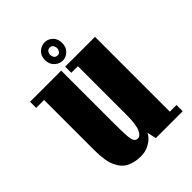

<svg xmlns="http://www.w3.org/2000/svg" viewBox="-198 -767 876 876"><g transform="rotate(-45 240.0 -328.5)"><path d="M190 11Q154 11 124.5 -2.5Q95 -16 77.5 -52.8Q60 -89.5 60 -160V-483.5H9V-523H210V-177.5Q210 -128 212 -101.8Q214 -75.5 220.2 -66Q226.5 -56.5 239 -56.5Q255 -56.5 266.5 -82.2Q278 -108 278 -169V-483.5H235.5V-523H428V-40H471V0H297.5L287.5 -45.5Q285 -35.5 272.2 -22.2Q259.5 -9 238.5 1Q217.5 11 190 11ZM248 -550Q226 -550 208.8 -566.2Q191.5 -582.5 191.5 -609Q191.5 -636.5 208.8 -652.2Q226 -668 248 -668Q269 -668 285.8 -652.2Q302.5 -636.5 302.5 -609Q302.5 -582.5 285.8 -566.2Q269 -550 248 -550ZM248 -583.5Q259 -583.5 264.2 -592Q269.5 -600.5 269.5 -610Q269.5 -617.5 264.2 -626Q259 -634.5 248 -634.5Q235.5 -634.5 230.2 -626Q225 -617.5 225 -610Q225 -600.5 230.2 -592Q235.5 -583.5 248 -583.5Z"/></g></svg>

Font: Imbue 10pt Black
Style: Regular
Weight: 900
Designer: Tyler Finck
Foundry: Etcetera Type Company
Version: Version 1.102; ttfautohint (v1.8.3)